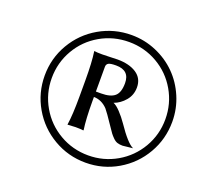

<svg xmlns="http://www.w3.org/2000/svg" viewBox="-103 -705 839 799"><g transform="rotate(20 316.5 -305.5)"><path d="M351.1 -22.9Q273.9 -22.9 208.5 -61.3Q143.1 -99.6 105.5 -164.8Q67.9 -230 67.9 -306.2Q67.9 -382.8 106 -447.8Q144 -512.7 209.2 -550.3Q274.4 -587.9 351.1 -587.9Q408.7 -587.9 460.7 -565.7Q512.7 -543.5 550.5 -505.6Q588.4 -467.8 610.6 -415.8Q632.8 -363.8 632.8 -306.2Q632.8 -229.5 595.2 -164.3Q557.6 -99.1 492.7 -61Q427.7 -22.9 351.1 -22.9ZM351.1 -557.1Q282.2 -557.1 224.1 -523.7Q166 -490.2 132.6 -432.4Q99.1 -374.5 99.1 -306.2Q99.1 -238.3 132.6 -180.4Q166 -122.6 224.1 -88.9Q282.2 -55.2 351.1 -55.2Q418.9 -55.2 476.8 -88.6Q534.7 -122.1 568.4 -179.9Q602.1 -237.8 602.1 -306.2Q602.1 -374.5 568.6 -432.4Q535.2 -490.2 477.3 -523.7Q419.4 -557.1 351.1 -557.1ZM262.2 -147.9 227.1 -146V-147.9Q233.9 -192.4 233.9 -272.9V-344.2Q233.9 -425.8 227.1 -470.2V-472.2Q238.3 -470.2 262.2 -470.2Q276.9 -470.2 299.8 -471.2Q322.8 -472.2 330.1 -472.2Q382.3 -472.2 414.1 -451.2Q445.8 -430.2 445.8 -390.1Q445.8 -356.4 425 -331.8Q404.3 -307.1 376 -296.9Q389.2 -292 407.5 -272.7Q425.8 -253.4 441.9 -230Q490.2 -158.7 517.1 -147L472.2 -142.1Q458.5 -142.1 448.7 -145.3Q439 -148.4 429.4 -158Q419.9 -167.5 414.6 -174.6Q409.2 -181.6 397 -200.2Q362.3 -252 351.6 -264.2Q325.2 -291.5 291 -292V-272.9Q291 -194.8 297.9 -147.9L296.9 -146Q286.1 -147.9 262.2 -147.9ZM393.1 -390.1Q393.1 -446.8 333 -446.8Q307.6 -446.8 299.3 -441.7Q291 -436.5 291 -425.8V-315.9H314Q355.5 -315.9 374.3 -332.3Q393.1 -348.6 393.1 -390.1Z"/></g></svg>

Font: Linear Smooth
Style: Italic
Weight: 400
Designer: Philipp H. Poll, Flanker
Foundry: Philipp H. Poll, reworked by Flanker
Version: Version 1.061 | FøM Fix